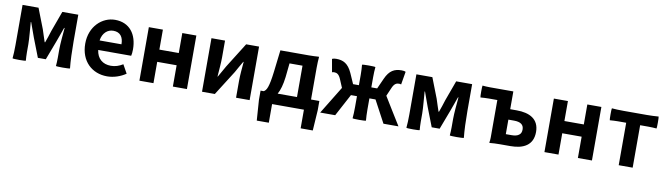

<svg xmlns="http://www.w3.org/2000/svg" viewBox="-39 -1178 6838 1978"><g transform="rotate(10 3380.5 -189.5)"><path d="M79 -280V-140C79 -92 77 -35 73 0C79 6 208 6 212 0C210 -21 208 -56 208 -86V-173C208 -230 197 -339 193 -401H197C213 -355 235 -297 251 -251L329 -50H412L488 -251C504 -297 526 -353 542 -401H547C541 -339 531 -230 531 -173V-86C531 -56 529 -21 527 0C531 6 662 6 674 0C666 -70 662 -186 662 -280V-560H578H495L418 -349C404 -303 390 -262 375 -221H370C357 -262 342 -303 328 -349L246 -560H79Z M1185 -238H1272C1276 -252 1279 -279 1279 -306C1279 -462 1199 -574 1045 -574C912 -574 784 -461 784 -280C784 -95 906 14 1063 14C1132 14 1203 -10 1258 -48L1208 -138C1167 -113 1128 -100 1083 -100C999 -100 939 -147 927 -238H1099ZM968 -429C990 -450 1018 -460 1047 -460C1120 -460 1153 -412 1153 -337H1038H924C930 -378 946 -408 968 -429Z M1897 -280V-560H1750V-351H1547V-560H1400V0H1547V-223H1648H1750V0H1897Z M2553 -280V-560H2418L2255 -300C2237 -268 2207 -216 2188 -182H2185C2190 -252 2197 -327 2197 -383V-560H2055V0H2189L2353 -259C2371 -291 2400 -344 2420 -377H2424C2418 -307 2411 -233 2411 -176V0H2482H2553Z M3175 -338V-449C3175 -486 3177 -533 3180 -560C3180 -562 3180 -564 3175 -564C3150 -562 3109 -560 3075 -560H2975H2776L2749 -331C2729 -166 2708 -131 2680 -116H2647V-20L2662 195H2788V0H3121V195H3248L3262 -20V-116H3175ZM3028 -280V-116H2927H2826C2850 -158 2867 -217 2877 -299L2892 -444H3028Z M4021 -144 3932 -289 3968 -372C3989 -424 4013 -434 4041 -434C4049 -434 4055 -432 4062 -430L4085 -566C4073 -572 4059 -574 4043 -574C3968 -574 3916 -548 3875 -456L3826 -347H3765V-454C3765 -490 3767 -534 3770 -560C3765 -566 3635 -566 3630 -560C3633 -534 3635 -490 3635 -454V-347H3574L3526 -456C3484 -548 3432 -574 3358 -574C3342 -574 3328 -572 3315 -566L3339 -430C3346 -432 3352 -434 3360 -434C3388 -434 3412 -424 3433 -372L3468 -289L3291 0H3369H3448L3572 -232H3635V-116C3635 -76 3633 -29 3630 0C3635 6 3765 6 3770 0C3767 -29 3765 -76 3765 -116V-232H3829L3953 0H4110Z M4199 -280V-140C4199 -92 4197 -35 4193 0C4199 6 4328 6 4332 0C4330 -21 4328 -56 4328 -86V-173C4328 -230 4317 -339 4313 -401H4317C4333 -355 4355 -297 4371 -251L4449 -50H4532L4608 -251C4624 -297 4646 -353 4662 -401H4667C4661 -339 4651 -230 4651 -173V-86C4651 -56 4649 -21 4647 0C4651 6 4782 6 4794 0C4786 -70 4782 -186 4782 -280V-560H4698H4615L4538 -349C4524 -303 4510 -262 4495 -221H4490C4477 -262 4462 -303 4448 -349L4366 -560H4199Z M5066 -222V-111C5066 -74 5068 -27 5061 0C5061 2 5061 5 5066 5C5092 2 5136 0 5173 0H5281C5416 0 5516 -50 5516 -189C5516 -324 5416 -374 5281 -374H5213V-560H5051H4970C4942 -560 4910 -562 4890 -564C4886 -560 4886 -444 4890 -440C4919 -442 4948 -444 4978 -444H5066ZM5349 -132C5332 -119 5307 -113 5272 -113H5213V-189V-265H5272C5341 -265 5375 -240 5375 -190C5375 -164 5367 -144 5349 -132Z M6134 -280V-560H5987V-351H5784V-560H5637V0H5784V-223H5885H5987V0H6134Z M6414 -222V0H6560V-444H6646C6676 -444 6711 -442 6732 -440C6736 -444 6736 -560 6732 -565C6692 -562 6652 -560 6610 -560H6487H6365C6323 -560 6273 -562 6243 -565C6239 -560 6239 -444 6243 -440C6271 -442 6299 -444 6328 -444H6414Z"/></g></svg>

Font: GenSekiGothic2 TW B
Style: Regular
Weight: 700
Version: Version 2.100;PS 2.1;hotconv 16.6.51;makeotf.lib2.5.65220 DE